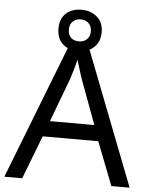

<svg xmlns="http://www.w3.org/2000/svg" viewBox="-59 -926 756 974"><g transform="rotate(5 319.5 -439.0)"><path d="M545 0 459 -221H176L91 0H0L279 -717H360L638 0ZM352 -517Q349 -525 342 -546Q335 -567 328.5 -589.5Q322 -612 318 -624Q313 -604 307.5 -583.5Q302 -563 296.5 -546Q291 -529 287 -517L206 -301H432ZM317 -667Q268 -667 238 -695Q208 -723 208 -773Q208 -823 238 -850.5Q268 -878 317 -878Q364 -878 396 -850.5Q428 -823 428 -774Q428 -723 396.5 -695Q365 -667 317 -667ZM317 -717Q342 -717 357.5 -732Q373 -747 373 -773Q373 -799 357 -814Q341 -829 317 -829Q293 -829 277 -814Q261 -799 261 -773Q261 -747 275.5 -732Q290 -717 317 -717Z"/></g></svg>

Font: Noto Sans Bamum
Style: Regular
Weight: 400
Designer: Monotype Design Team
Foundry: Monotype Imaging Inc.
Version: Version 2.001